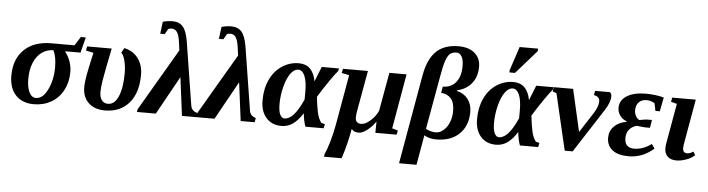

<svg xmlns="http://www.w3.org/2000/svg" viewBox="-53 -985 5329 1446"><g transform="rotate(5 2611.5 -262.5)"><path d="M227.5 -38.6Q279.8 -38.6 315.7 -112.1Q351.6 -185.5 351.6 -280.8Q351.6 -361.3 328.1 -408.2Q278.8 -408.2 240 -379.6Q201.2 -351.1 179.7 -298.8Q158.2 -246.6 158.2 -175.3Q158.2 -112.8 176.8 -75.7Q195.3 -38.6 227.5 -38.6ZM418 -408.2 417.5 -405.3Q469.2 -336.4 469.2 -254.4Q469.2 -178.7 436.8 -117.4Q404.3 -56.2 346.2 -23.2Q288.1 9.8 215.3 9.8Q128.4 9.8 78.6 -43.2Q28.8 -96.2 28.8 -189.9Q28.8 -315.4 103 -387.2Q177.2 -459 308.6 -459H482.9L524.9 -525.4H562.5L532.7 -408.2Z M752.4 9.8Q674.8 9.8 629.2 -33.4Q583.5 -76.7 583.5 -150.4Q583.5 -191.4 594.7 -250.7Q606 -310.1 629.9 -415L572.8 -427.2L578.1 -459H764.2Q734.9 -316.9 717.3 -217.3Q708 -157.7 708 -128.4Q708 -86.4 724.9 -64.2Q741.7 -42 772 -42Q822.3 -42 850.1 -107.4Q877.9 -172.9 877.9 -284.2Q877.9 -333 866.7 -377.2Q855.5 -421.4 838.4 -433.6L858.4 -470.7Q924.8 -457 963.1 -406.2Q1001.5 -355.5 1001.5 -280.8Q1001.5 -144.5 935.1 -67.4Q868.7 9.8 752.4 9.8Z M1298.3 -289.6 1137.7 0H994.6L998.5 -21L1272.9 -489.7L1265.1 -546.9Q1258.8 -599.1 1243.9 -623.8Q1229 -648.4 1200.7 -648.4Q1186 -648.4 1175.3 -642.6L1151.9 -602.1H1118.2L1129.9 -693.8Q1168.5 -704.1 1203.1 -704.1Q1254.4 -704.1 1282.2 -671.6Q1310.1 -639.2 1322.8 -560.5L1398.9 -81.5Q1405.3 -44.9 1446.8 -31.7L1440.9 0H1335.4Z M1742.2 -289.6 1581.5 0H1438.5L1442.4 -21L1716.8 -489.7L1709 -546.9Q1702.6 -599.1 1687.7 -623.8Q1672.9 -648.4 1644.5 -648.4Q1629.9 -648.4 1619.1 -642.6L1595.7 -602.1H1562L1573.7 -693.8Q1612.3 -704.1 1647 -704.1Q1698.2 -704.1 1726.1 -671.6Q1753.9 -639.2 1766.6 -560.5L1842.8 -81.5Q1849.1 -44.9 1890.6 -31.7L1884.8 0H1779.3Z M2413.1 -31.7 2406.7 0H2268.6Q2253.4 -42.5 2247.6 -99.6Q2211.9 -43.5 2173.8 -16.6Q2135.7 10.3 2087.9 10.3Q2015.1 10.3 1972.4 -38.1Q1929.7 -86.4 1929.7 -169.4Q1929.7 -257.8 1961.9 -326.7Q1994.1 -395.5 2052 -433.6Q2109.9 -471.7 2178.7 -471.7Q2283.7 -471.7 2307.1 -346.2L2352.1 -459H2482.4L2478.5 -439.5Q2460.4 -419.9 2419.7 -361.1Q2378.9 -302.2 2335.4 -231.9Q2342.8 -162.1 2353.3 -114.7Q2363.8 -67.4 2385.3 -39.1ZM2245.1 -264.6Q2245.1 -340.8 2227.1 -381.8Q2209 -422.9 2178.2 -422.9Q2146.5 -422.9 2119.9 -386.2Q2093.3 -349.6 2076.4 -283.9Q2059.6 -218.3 2059.6 -154.3Q2059.6 -99.1 2072.5 -73.5Q2085.4 -47.9 2105.5 -47.9Q2140.1 -47.9 2173.8 -84.2Q2207.5 -120.6 2244.6 -203.1L2245.1 -235.4Z M2506.3 -426.8 2512.7 -459H2701.2L2651.4 -181.2Q2640.6 -125 2640.6 -105Q2640.6 -57.6 2685.1 -57.6Q2716.3 -57.6 2755.4 -92.5Q2794.4 -127.4 2811.5 -168.9L2863.3 -459H2993.2L2920.9 -44.4L2964.4 -32.2L2958 0H2797.4L2798.8 -85.4Q2771.5 -45.4 2735.8 -17.8Q2700.2 9.8 2671.9 9.8Q2633.3 9.8 2617.7 -14.2Q2596.2 107.9 2561 212.9H2427.2L2431.2 190.9Q2447.8 156.2 2466.3 91.6Q2484.9 26.9 2495.6 -33.7L2563 -415Z M3366.2 -704.1Q3442.9 -704.1 3487.5 -666.3Q3532.2 -628.4 3532.2 -563Q3532.2 -487.8 3491.9 -437.7Q3451.7 -387.7 3381.8 -372.6L3381.3 -367.7Q3434.6 -356 3465.3 -316.4Q3496.1 -276.9 3496.1 -218.8Q3496.1 -114.3 3432.4 -52.2Q3368.7 9.8 3257.8 9.8Q3203.1 9.8 3167 -13.7L3127 212.9H2995.1L3113.3 -459.5Q3135.3 -585 3196.3 -644.5Q3257.3 -704.1 3366.2 -704.1ZM3355 -655.3Q3320.8 -655.3 3303 -637.9Q3285.2 -620.6 3272 -579.6Q3258.8 -538.6 3245.1 -457.5L3174.8 -63.5Q3186.5 -55.7 3207.5 -49.3Q3228.5 -43 3251 -43Q3278.8 -43 3306.2 -65.2Q3333.5 -87.4 3350.1 -126.7Q3366.7 -166 3366.7 -213.4Q3366.7 -277.3 3339.6 -308.6Q3312.5 -339.8 3265.1 -342.8L3272.9 -390.6Q3337.9 -391.6 3373 -436.5Q3408.2 -481.4 3408.2 -558.6Q3408.2 -604.5 3393.6 -629.9Q3378.9 -655.3 3355 -655.3Z M4034.7 -31.7 4028.3 0H3890.1Q3875 -42.5 3869.1 -99.6Q3833.5 -43.5 3795.4 -16.6Q3757.3 10.3 3709.5 10.3Q3636.7 10.3 3594 -38.1Q3551.3 -86.4 3551.3 -169.4Q3551.3 -257.8 3583.5 -326.7Q3615.7 -395.5 3673.6 -433.6Q3731.4 -471.7 3800.3 -471.7Q3905.3 -471.7 3928.7 -346.2L3973.6 -459H4104L4100.1 -439.5Q4082 -419.9 4041.3 -361.1Q4000.5 -302.2 3957 -231.9Q3964.4 -162.1 3974.9 -114.7Q3985.4 -67.4 4006.8 -39.1ZM3866.7 -264.6Q3866.7 -340.8 3848.6 -381.8Q3830.6 -422.9 3799.8 -422.9Q3768.1 -422.9 3741.5 -386.2Q3714.8 -349.6 3698 -283.9Q3681.2 -218.3 3681.2 -154.3Q3681.2 -99.1 3694.1 -73.5Q3707 -47.9 3727.1 -47.9Q3761.7 -47.9 3795.4 -84.2Q3829.1 -120.6 3866.2 -203.1L3866.7 -235.4ZM3763.7 -541V-557.1L3823.7 -738.3H3962.9V-720.2L3805.7 -541Z M4252.4 -459.5 4325.2 -140.1 4424.3 -293.5Q4439.9 -317.9 4448.2 -341.8Q4456.5 -365.7 4456.5 -381.3Q4456.5 -394 4452.4 -402.1Q4448.2 -410.2 4441.4 -415.5Q4434.6 -420.9 4412.6 -427.2L4418.5 -459H4531.2Q4543.9 -447.8 4543.9 -428.2Q4543.9 -383.3 4503.4 -320.8L4290 9.8H4230L4130.4 -415.5L4100.6 -427.2L4106 -459.5Z M4803.7 -471.2Q4837.4 -471.2 4876.2 -466.3Q4915 -461.4 4938 -453.6L4917.5 -348.1H4884.3L4873 -404.3Q4864.7 -411.6 4847.2 -417.5Q4829.6 -423.3 4810.5 -423.3Q4775.4 -423.3 4753.4 -401.1Q4731.4 -378.9 4731.4 -339.4Q4731.4 -315.9 4742.9 -295.7Q4754.4 -275.4 4770.5 -269Q4775.4 -270 4781.2 -271.2Q4787.1 -272.5 4803.5 -275.1Q4819.8 -277.8 4827.6 -277.8H4864.3L4854.5 -217.8H4819.3Q4806.6 -217.8 4752.4 -224.1Q4676.8 -200.2 4676.8 -124Q4676.8 -87.9 4695.6 -69.3Q4714.4 -50.8 4747.6 -50.8Q4815.9 -50.8 4879.4 -97.7L4902.3 -64.5Q4855.5 -24.4 4809.1 -7.3Q4762.7 9.8 4712.4 9.8Q4632.3 9.8 4589.6 -23.4Q4546.9 -56.6 4546.9 -116.7Q4546.9 -167.5 4581.8 -202.6Q4616.7 -237.8 4675.3 -247.1L4676.3 -250.5Q4643.1 -263.2 4624.3 -289.3Q4605.5 -315.4 4605.5 -347.2Q4605.5 -405.3 4658.7 -438.2Q4711.9 -471.2 4803.7 -471.2Z M5073.7 9.8Q5030.8 9.8 5007.1 -12.5Q4983.4 -34.7 4983.4 -76.2Q4983.4 -89.4 4986.8 -110.8L5040.5 -415L4995.6 -426.8L5001.5 -459H5179.7L5119.1 -114.7L5116.7 -88.9Q5116.7 -50.8 5149.9 -50.8Q5170.4 -50.8 5196.3 -67.9L5211.9 -41.5Q5183.6 -16.6 5145 -3.4Q5106.4 9.8 5073.7 9.8Z"/></g></svg>

Font: Tinos
Style: Bold Italic
Weight: 700
Italic angle: -16.333°
Designer: Steve Matteson
Foundry: Monotype Imaging Inc.
Version: Version 1.23